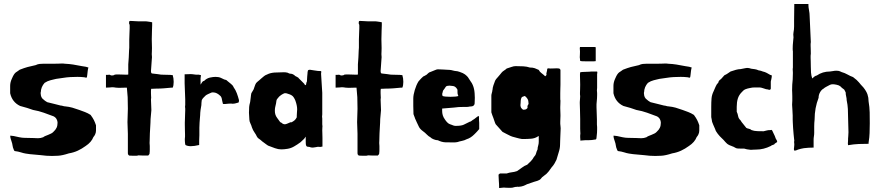

<svg xmlns="http://www.w3.org/2000/svg" viewBox="-20 -712 4417 964"><path d="M249 -51Q259 -60 264 -70.5Q269 -81 269 -96Q269 -105 264 -114Q259 -123 249 -128Q225 -137 200 -146Q175 -155 146 -160Q132 -165 116.5 -170Q101 -175 81 -180Q41 -199 31 -244V-246V-248V-250V-252V-253V-263V-264V-265V-266V-268V-269V-270V-273V-274V-278V-279V-280V-281Q31 -299 40 -318Q46 -332 50.5 -338.5Q55 -345 59.5 -348.5Q64 -352 68.5 -354.5Q73 -357 79 -362Q102 -371 118.5 -375.5Q135 -380 159 -385Q169 -390 178.5 -391Q188 -392 197 -392H251Q266 -392 274.5 -392.5Q283 -393 288 -393Q293 -393 297 -393Q301 -393 306 -392Q328 -391 347 -388Q366 -385 391 -380Q415 -377 424 -373Q422 -368 420.5 -357Q419 -346 418 -335Q418 -333 417.5 -331.5Q417 -330 417 -328Q417 -324 414 -322H412Q412 -322 404 -324Q387 -326 369 -326Q351 -326 333 -325Q315 -324 297 -321Q279 -318 262 -316Q254 -314 247 -312.5Q240 -311 233 -309Q225 -307 218.5 -304Q212 -301 204 -296Q195 -286 190 -274Q185 -261 185 -250Q184 -249 184 -244Q184 -240 185.5 -232Q187 -224 193 -217Q207 -204 217 -199Q236 -194 253.5 -190Q271 -186 285 -182Q290 -182 296 -180Q302 -178 307 -178Q327 -176 343 -171.5Q359 -167 378 -160Q392 -155 406.5 -149.5Q421 -144 435 -135Q446 -120 451.5 -109Q457 -98 462 -83V-57Q462 -47 458 -38Q454 -29 449 -24Q439 2 410 21Q391 35 370.5 44.5Q350 54 326 58Q292 69 271 70Q250 71 241 71Q227 71 213 70Q199 69 185 67L130 62Q121 61 109 59Q97 57 85 53Q68 48 60.5 47.5Q53 47 52 45Q51 43 50 41.5Q49 40 49 39Q44 28 43 18.5Q42 9 37 -5L34 -14V-15V-16H33V-17V-18V-19V-20H32V-21V-22V-25Q32 -27 31.5 -27.5Q31 -28 31 -29Q31 -30 32 -31Q37 -31 40.5 -30Q44 -29 49 -29Q61 -26 76.5 -23Q92 -20 101 -20Q110 -20 121 -19.5Q132 -19 146 -19Q158 -18 171 -18Q184 -18 197 -23Q200 -26 207 -29Q214 -32 222 -35Q230 -38 237.5 -42Q245 -46 249 -51Z M732 -25Q732 -14 731.5 -6Q731 2 731 6Q731 16 732 21V22V23V29V30V31V32V33V36V39Q732 52 731 56V58Q731 61 728.5 64Q726 67 724 69H698Q693 69 686.5 68.5Q680 68 675 68Q669 70 664 70H657H656H655H652H651H650Q642 70 635.5 69.5Q629 69 628 69Q623 64 622.5 62.5Q622 61 622 56V-40L620 -99L622 -166L621 -224L617 -272Q605 -272 593.5 -271.5Q582 -271 578 -271Q566 -271 562 -272Q557 -273 552 -273.5Q547 -274 543 -274Q539 -274 532.5 -273Q526 -272 512 -272V-336H518Q523 -336 525.5 -336.5Q528 -337 529 -337Q531 -337 532 -336Q537 -333 542 -333Q544 -333 549.5 -334Q555 -335 555 -337Q560 -338 563.5 -338Q567 -338 569 -338H573H575H576H577H579H580Q588 -338 598.5 -337.5Q609 -337 613 -337Q622 -337 624 -338V-340V-341V-342V-344V-351V-352V-353V-354V-355V-356V-358V-366V-367V-368V-369V-370V-372V-373V-374V-383V-384V-385V-386V-387V-388V-389Q626 -408 626.5 -423.5Q627 -439 628 -459Q629 -466 629 -472.5Q629 -479 629 -486V-487V-501V-502V-508V-510V-511V-513Q629 -527 630 -543.5Q631 -560 631 -570V-584Q631 -589 629.5 -590.5Q628 -592 628 -597Q628 -602 629 -604.5Q630 -607 635 -607Q644 -607 654 -606Q664 -605 673 -605H688H691H692H693H694H697H698H699H700H701Q707 -605 712 -605Q717 -605 721 -604Q729 -603 734.5 -602Q740 -601 744 -600V-599V-598V-597V-596V-594V-593V-590V-589V-588V-587V-585Q744 -578 743.5 -571Q743 -564 743 -558Q742 -533 742 -514.5Q742 -496 743 -471Q743 -460 742.5 -452Q742 -444 742 -440Q742 -430 743 -425Q743 -422 742 -412Q741 -402 740.5 -390.5Q740 -379 739 -369Q738 -359 738 -356Q738 -343 744 -343Q749 -343 757 -341.5Q765 -340 770 -340Q775 -340 780.5 -338.5Q786 -337 796 -337Q805 -337 814.5 -336.5Q824 -336 835 -336Q837 -336 839 -335.5Q841 -335 843 -335H847Q852 -320 852 -301Q852 -282 847 -272H841Q821 -270 802 -268.5Q783 -267 763 -267Q758 -267 751 -266.5Q744 -266 739 -266Q739 -264 738.5 -261.5Q738 -259 738 -257V-244Q738 -235 738.5 -230Q739 -225 739 -222Q739 -215 738 -212L740 -159L736 -114Q736 -109 735.5 -96.5Q735 -84 734 -69.5Q733 -55 732.5 -42.5Q732 -30 732 -25Z M909 -128Q909 -135 909.5 -144.5Q910 -154 910 -158Q910 -163 910 -167Q910 -171 909 -176Q910 -181 910 -185Q910 -189 910 -194V-195V-203V-204V-207V-208V-213L907 -294V-339Q918 -339 925 -339.5Q932 -340 935 -340Q940 -340 945.5 -339.5Q951 -339 957 -338Q960 -337 965 -337H979Q987 -335 986 -335V-336Q987 -336 989 -334Q989 -329 988 -326.5Q987 -324 987 -319V-287Q991 -292 992.5 -295.5Q994 -299 999 -304L1005 -306Q1018 -319 1034 -322.5Q1050 -326 1062 -326Q1071 -326 1075 -325Q1079 -325 1088 -321.5Q1097 -318 1106 -313Q1115 -311 1118 -309L1121 -306Q1131 -297 1140 -290.5Q1149 -284 1153 -274Q1163 -260 1169 -244Q1175 -228 1180 -209Q1180 -204 1179 -200Q1178 -196 1173 -196Q1158 -191 1148 -191Q1147 -191 1145 -191.5Q1143 -192 1140 -192Q1135 -192 1127.5 -191.5Q1120 -191 1112 -190H1101Q1099 -191 1098.5 -193Q1098 -195 1098 -196Q1097 -202 1095.5 -206.5Q1094 -211 1094 -214Q1094 -216 1093 -219Q1092 -222 1091 -224Q1089 -228 1088 -229Q1069 -248 1051 -248H1050H1049H1048H1047H1046Q1043 -248 1039 -246Q1034 -244 1024.5 -239.5Q1015 -235 1012 -232L1002 -222Q996 -216 993 -209Q992 -205 991.5 -195.5Q991 -186 991 -184Q989 -175 987 -160Q985 -145 985 -134Q985 -127 983.5 -116Q982 -105 982 -96Q982 -89 981.5 -83Q981 -77 981 -71V-33Q981 -27 980.5 -20Q980 -13 980 -6V16Q955 22 938 22Q922 22 911 16Q909 9 908.5 1Q908 -7 908 -10V-14Q909 -20 909 -26Q909 -32 909 -38Q909 -44 908.5 -56Q908 -68 908 -87V-97Q908 -103 908.5 -111Q909 -119 909 -128Z M1489 2Q1479 9 1472.5 13.5Q1466 18 1457 23Q1442 32 1424.5 35Q1407 38 1392 38Q1377 38 1360.5 32Q1344 26 1331 21Q1327 20 1323.5 17.5Q1320 15 1317 13Q1311 8 1303.5 3Q1296 -2 1291 -7Q1288 -9 1285.5 -11.5Q1283 -14 1279 -16Q1274 -19 1270 -26Q1265 -37 1257.5 -47.5Q1250 -58 1245 -72Q1242 -83 1237 -93Q1232 -103 1232 -112Q1232 -117 1231 -129Q1230 -141 1230 -146Q1230 -155 1230.5 -160Q1231 -165 1231 -175Q1231 -180 1232.5 -185.5Q1234 -191 1236 -200Q1238 -211 1239 -223.5Q1240 -236 1242 -244Q1249 -257 1251.5 -260Q1254 -263 1256 -271Q1258 -277 1261.5 -286.5Q1265 -296 1272 -301Q1275 -303 1281 -308.5Q1287 -314 1293.5 -319.5Q1300 -325 1305.5 -329.5Q1311 -334 1312 -334L1330 -342Q1347 -348 1367 -348L1398 -349H1399H1400H1403H1404H1405H1406H1407H1408H1409Q1417 -349 1418 -348Q1423 -348 1428 -345Q1433 -342 1438 -342Q1451 -342 1463 -330Q1472 -326 1479 -321V-320L1481 -318L1483 -316L1485 -314L1487 -312L1489 -310L1491 -308L1493 -306L1495 -304L1497 -302L1498 -301L1499 -300L1500 -299L1502 -297L1506 -293L1508 -291Q1508 -287 1512 -286Q1513 -285 1513.5 -285Q1514 -285 1515 -284Q1517 -286 1517.5 -292Q1518 -298 1521 -303Q1522 -317 1522.5 -328.5Q1523 -340 1524 -344V-347Q1524 -351 1525.5 -356Q1527 -361 1530 -361H1532Q1533 -362 1535 -362Q1538 -362 1557.5 -358.5Q1577 -355 1592 -355Q1593 -355 1593 -350Q1593 -345 1592 -342L1598 -246V-138Q1598 -135 1597.5 -132Q1597 -129 1597 -126Q1598 -121 1598 -117Q1598 -113 1598 -108V-98V-97V-94V-92V-90V-88Q1599 -85 1599 -78Q1599 -76 1598.5 -71Q1598 -66 1598 -58Q1598 -52 1598.5 -41.5Q1599 -31 1599 -20V-18V-17V-10V-8V-7V-6V-5V-4V-3V-2V0V1V4V10V12V13V14V15V16V18V19V24L1592 25Q1590 26 1587 26Q1586 26 1585 25.5Q1584 25 1576 25Q1574 25 1565 27Q1556 29 1551 29Q1548 29 1543.5 28.5Q1539 28 1535 26Q1530 26 1528 25Q1526 24 1521 24Q1516 20 1515.5 12Q1515 4 1515 -1V-26L1507 -15ZM1470 -130Q1470 -136 1471 -148Q1472 -160 1472 -163Q1472 -182 1463 -207Q1460 -215 1454 -224Q1448 -233 1435 -238Q1428 -240 1423 -242Q1418 -244 1413 -244H1409Q1402 -242 1391.5 -235Q1381 -228 1374 -218Q1369 -213 1368 -207Q1367 -201 1366 -193Q1363 -180 1361.5 -173Q1360 -166 1360 -155Q1360 -135 1371.5 -120Q1383 -105 1386 -100Q1389 -97 1391.5 -96.5Q1394 -96 1399 -91Q1405 -88 1410 -88Q1417 -88 1438 -98H1444Q1453 -103 1459 -108Q1465 -113 1470 -123Z M1885 -25Q1885 -14 1884.5 -6Q1884 2 1884 6Q1884 16 1885 21V22V23V29V30V31V32V33V36V39Q1885 52 1884 56V58Q1884 61 1881.5 64Q1879 67 1877 69H1851Q1846 69 1839.5 68.5Q1833 68 1828 68Q1822 70 1817 70H1810H1809H1808H1805H1804H1803Q1795 70 1788.5 69.5Q1782 69 1781 69Q1776 64 1775.5 62.5Q1775 61 1775 56V-40L1773 -99L1775 -166L1774 -224L1770 -272Q1758 -272 1746.5 -271.5Q1735 -271 1731 -271Q1719 -271 1715 -272Q1710 -273 1705 -273.5Q1700 -274 1696 -274Q1692 -274 1685.5 -273Q1679 -272 1665 -272V-336H1671Q1676 -336 1678.5 -336.5Q1681 -337 1682 -337Q1684 -337 1685 -336Q1690 -333 1695 -333Q1697 -333 1702.5 -334Q1708 -335 1708 -337Q1713 -338 1716.5 -338Q1720 -338 1722 -338H1726H1728H1729H1730H1732H1733Q1741 -338 1751.5 -337.5Q1762 -337 1766 -337Q1775 -337 1777 -338V-340V-341V-342V-344V-351V-352V-353V-354V-355V-356V-358V-366V-367V-368V-369V-370V-372V-373V-374V-383V-384V-385V-386V-387V-388V-389Q1779 -408 1779.5 -423.5Q1780 -439 1781 -459Q1782 -466 1782 -472.5Q1782 -479 1782 -486V-487V-501V-502V-508V-510V-511V-513Q1782 -527 1783 -543.5Q1784 -560 1784 -570V-584Q1784 -589 1782.5 -590.5Q1781 -592 1781 -597Q1781 -602 1782 -604.5Q1783 -607 1788 -607Q1797 -607 1807 -606Q1817 -605 1826 -605H1841H1844H1845H1846H1847H1850H1851H1852H1853H1854Q1860 -605 1865 -605Q1870 -605 1874 -604Q1882 -603 1887.5 -602Q1893 -601 1897 -600V-599V-598V-597V-596V-594V-593V-590V-589V-588V-587V-585Q1897 -578 1896.5 -571Q1896 -564 1896 -558Q1895 -533 1895 -514.5Q1895 -496 1896 -471Q1896 -460 1895.5 -452Q1895 -444 1895 -440Q1895 -430 1896 -425Q1896 -422 1895 -412Q1894 -402 1893.5 -390.5Q1893 -379 1892 -369Q1891 -359 1891 -356Q1891 -343 1897 -343Q1902 -343 1910 -341.5Q1918 -340 1923 -340Q1928 -340 1933.5 -338.5Q1939 -337 1949 -337Q1958 -337 1967.5 -336.5Q1977 -336 1988 -336Q1990 -336 1992 -335.5Q1994 -335 1996 -335H2000Q2005 -320 2005 -301Q2005 -282 2000 -272H1994Q1974 -270 1955 -268.5Q1936 -267 1916 -267Q1911 -267 1904 -266.5Q1897 -266 1892 -266Q1892 -264 1891.5 -261.5Q1891 -259 1891 -257V-244Q1891 -235 1891.5 -230Q1892 -225 1892 -222Q1892 -215 1891 -212L1893 -159L1889 -114Q1889 -109 1888.5 -96.5Q1888 -84 1887 -69.5Q1886 -55 1885.5 -42.5Q1885 -30 1885 -25Z M2363 -192Q2363 -187 2358 -182Q2355 -179 2349 -178Q2343 -177 2338 -177Q2334 -176 2330 -175.5Q2326 -175 2321 -175H2319H2318H2312H2311H2310H2309H2308H2307H2306H2305H2304Q2290 -175 2283 -174.5Q2276 -174 2260 -172L2200 -167V-155Q2200 -144 2203 -133.5Q2206 -123 2214 -112Q2219 -104 2226 -97Q2233 -90 2240 -88Q2243 -87 2246 -86Q2249 -85 2251 -84Q2260 -80 2266 -80H2269Q2296 -80 2308.5 -86Q2321 -92 2339 -101Q2343 -101 2347.5 -105Q2352 -109 2354 -110Q2359 -112 2368.5 -120Q2378 -128 2383 -130Q2385 -128 2385 -122V-109Q2385 -100 2386 -95V-64Q2378 -55 2376.5 -53Q2375 -51 2370 -46L2361 -37Q2343 -19 2323 -13Q2312 -7 2299 -4.5Q2286 -2 2278 1Q2273 2 2269 2.5Q2265 3 2261 3H2253Q2234 3 2216 2.5Q2198 2 2178 -8H2176Q2169 -8 2157.5 -12.5Q2146 -17 2142 -22Q2131 -28 2122.5 -37Q2114 -46 2104 -53Q2090 -63 2084 -74Q2078 -85 2073 -97Q2071 -102 2068.5 -107Q2066 -112 2064 -117L2061 -126Q2060 -127 2060 -128Q2060 -129 2059 -130V-131Q2058 -133 2057.5 -135Q2057 -137 2056 -139Q2056 -150 2055.5 -160Q2055 -170 2055 -180V-217Q2055 -235 2062.5 -260Q2070 -285 2081 -303Q2083 -306 2088 -311Q2091 -315 2095.5 -319Q2100 -323 2105 -328Q2108 -329 2111.5 -331Q2115 -333 2122 -337Q2125 -339 2129.5 -344Q2134 -349 2142 -351Q2153 -355 2163 -359.5Q2173 -364 2178 -364Q2185 -364 2203.5 -363Q2222 -362 2239 -361Q2248 -360 2254 -358Q2260 -356 2263 -356Q2278 -355 2288 -351Q2306 -345 2314.5 -338.5Q2323 -332 2329 -325Q2333 -320 2336.5 -313.5Q2340 -307 2344 -302Q2349 -296 2353.5 -285.5Q2358 -275 2360 -265Q2362 -257 2363 -244Q2364 -231 2364 -221Q2364 -211 2363.5 -206Q2363 -201 2363 -192ZM2277 -251V-253V-254V-255V-256V-257V-258Q2277 -263 2275 -265Q2267 -278 2255.5 -280Q2244 -282 2237 -282Q2230 -282 2227 -281Q2220 -280 2218 -276Q2218 -275 2217 -275Q2216 -274 2216 -273V-272Q2215 -271 2214 -271V-270Q2213 -269 2213 -268.5Q2213 -268 2212 -267Q2210 -265 2209 -263Q2208 -261 2206 -259Q2204 -257 2203.5 -253.5Q2203 -250 2202 -247Q2200 -242 2200 -240Q2200 -238 2202 -230Q2207 -228 2218 -227Q2229 -226 2241.5 -226Q2254 -226 2265.5 -227Q2277 -228 2281 -230V-231Q2281 -232 2279 -236Q2277 -240 2277 -250Z M2454 -271Q2454 -273 2457.5 -284Q2461 -295 2462 -296Q2464 -301 2465 -304.5Q2466 -308 2471 -315Q2475 -320 2481.5 -327Q2488 -334 2490 -337Q2496 -345 2499 -348Q2503 -353 2511 -358Q2519 -363 2524 -368Q2538 -372 2548.5 -376Q2559 -380 2569 -380Q2589 -380 2607.5 -379Q2626 -378 2640 -373Q2655 -373 2665 -369.5Q2675 -366 2685 -361Q2690 -351 2698 -345.5Q2706 -340 2711 -335L2717 -329Q2724 -333 2724 -339Q2724 -340 2723.5 -340.5Q2723 -341 2723 -342Q2723 -345 2725 -351Q2727 -357 2727 -361.5Q2727 -366 2729 -368Q2730 -369 2733 -369Q2735 -369 2737.5 -368.5Q2740 -368 2744 -368Q2753 -368 2762.5 -368.5Q2772 -369 2776 -369Q2785 -369 2788 -368Q2790 -367 2792 -364.5Q2794 -362 2794 -361V-354V-286Q2794 -281 2793.5 -269Q2793 -257 2793 -244V-240V-239V-230V-229V-228V-226V-225V-224V-223V-221V-219Q2793 -208 2794 -207Q2794 -197 2793.5 -188Q2793 -179 2793 -175V-168L2794 -136V-129Q2794 -123 2793.5 -115.5Q2793 -108 2793 -100Q2793 -95 2793 -90Q2793 -85 2794 -80Q2795 -77 2795 -68Q2795 -66 2794.5 -55Q2794 -44 2793.5 -30.5Q2793 -17 2792.5 -4.5Q2792 8 2792 13Q2792 32 2785.5 51.5Q2779 71 2774 90Q2769 100 2764 109Q2759 118 2749 129Q2745 134 2740 141.5Q2735 149 2730 154Q2725 161 2712.5 169.5Q2700 178 2695 186Q2690 192 2678 196Q2666 200 2661 201L2626 213Q2617 218 2607.5 221.5Q2598 225 2584 226Q2582 226 2580 226Q2580 225 2579 225Q2577 225 2576 226Q2566 226 2559.5 228.5Q2553 231 2543 231H2537Q2523 231 2520 230.5Q2517 230 2514 230Q2511 230 2506.5 230Q2502 230 2497 231Q2496 231 2492.5 231.5Q2489 232 2488 232Q2486 232 2486 231Q2486 212 2484.5 196Q2483 180 2483 165L2490 159H2524Q2538 154 2549.5 153Q2561 152 2576 147Q2590 138 2601.5 129Q2613 120 2627 115Q2637 106 2646 96.5Q2655 87 2660 77Q2669 68 2671.5 58Q2674 48 2679 38Q2679 29 2682 19.5Q2685 10 2685 0V-26Q2685 -29 2684 -29Q2683 -29 2682 -28Q2681 -27 2680.5 -27Q2680 -27 2679 -26Q2665 -17 2646 -15.5Q2627 -14 2608 -14H2601Q2588 -16 2574 -20Q2561 -23 2552 -26Q2543 -29 2532 -35Q2529 -37 2523 -39.5Q2517 -42 2503 -50L2469 -88Q2466 -93 2463.5 -101Q2461 -109 2457 -120Q2455 -126 2452 -133Q2449 -140 2447 -148V-232Q2447 -237 2449.5 -245.5Q2452 -254 2452 -258Q2452 -261 2453 -262Q2453 -264 2453.5 -266Q2454 -268 2454 -271ZM2608 -161Q2613 -161 2617.5 -162Q2622 -163 2627 -168Q2629 -172 2629 -175Q2629 -176 2628.5 -176.5Q2628 -177 2628 -178Q2628 -181 2630 -183Q2634 -190 2634 -192Q2634 -193 2633.5 -194Q2633 -195 2633 -200Q2633 -213 2621 -225Q2616 -230 2614 -230Q2612 -230 2601 -225Q2594 -218 2594 -196Q2594 -194 2593.5 -190Q2593 -186 2593 -184Q2593 -180 2595 -174Q2595 -172 2600 -166.5Q2605 -161 2608 -161Z M2892 -417Q2891 -419 2891 -426Q2891 -429 2891.5 -435.5Q2892 -442 2892 -453Q2892 -458 2891.5 -462Q2891 -466 2891 -470Q2891 -472 2891.5 -473Q2892 -474 2892 -476H2964Q2969 -476 2970 -475.5Q2971 -475 2971 -470V-405Q2967 -404 2953 -404H2951H2940H2939H2935H2934H2933H2932H2931H2930H2928H2927Q2914 -404 2903.5 -404.5Q2893 -405 2893 -407Q2892 -409 2892 -417ZM2977 -87Q2978 -80 2978 -74Q2978 -68 2978 -62Q2978 -56 2977.5 -45.5Q2977 -35 2975 -21Q2975 -15 2972 -12Q2962 -10 2951.5 -9Q2941 -8 2934 -8H2925H2918Q2912 -8 2905 -7Q2898 -6 2894 -6Q2894 -12 2893.5 -16Q2893 -20 2893 -23V-31Q2894 -34 2894 -42Q2894 -45 2893.5 -51Q2893 -57 2893 -65V-114Q2892 -137 2892 -161Q2892 -185 2891 -193V-200Q2891 -206 2892 -213Q2893 -220 2893 -229Q2892 -234 2892 -238.5Q2892 -243 2892 -248Q2892 -253 2892.5 -262.5Q2893 -272 2893 -286Q2893 -298 2892.5 -311Q2892 -324 2892 -330Q2892 -335 2892 -340Q2892 -345 2893 -349Q2901 -351 2913 -351Q2925 -351 2939 -352Q2944 -353 2950 -353Q2956 -353 2961 -353H2971H2972H2973H2974H2975H2976H2977Q2979 -353 2979 -349V-346Q2978 -342 2978 -340V-317V-284Q2978 -277 2978 -271Q2978 -265 2977 -258Q2978 -251 2978 -245Q2978 -239 2978 -234Q2978 -228 2977.5 -218.5Q2977 -209 2975 -189V-183V-182V-180V-179V-177V-176V-175V-174V-173Q2975 -160 2976 -143.5Q2977 -127 2977 -112V-110V-96V-95V-91V-89V-88Z M3278 -51Q3288 -60 3293 -70.5Q3298 -81 3298 -96Q3298 -105 3293 -114Q3288 -123 3278 -128Q3254 -137 3229 -146Q3204 -155 3175 -160Q3161 -165 3145.5 -170Q3130 -175 3110 -180Q3070 -199 3060 -244V-246V-248V-250V-252V-253V-263V-264V-265V-266V-268V-269V-270V-273V-274V-278V-279V-280V-281Q3060 -299 3069 -318Q3075 -332 3079.5 -338.5Q3084 -345 3088.5 -348.5Q3093 -352 3097.5 -354.5Q3102 -357 3108 -362Q3131 -371 3147.5 -375.5Q3164 -380 3188 -385Q3198 -390 3207.5 -391Q3217 -392 3226 -392H3280Q3295 -392 3303.5 -392.5Q3312 -393 3317 -393Q3322 -393 3326 -393Q3330 -393 3335 -392Q3357 -391 3376 -388Q3395 -385 3420 -380Q3444 -377 3453 -373Q3451 -368 3449.5 -357Q3448 -346 3447 -335Q3447 -333 3446.5 -331.5Q3446 -330 3446 -328Q3446 -324 3443 -322H3441Q3441 -322 3433 -324Q3416 -326 3398 -326Q3380 -326 3362 -325Q3344 -324 3326 -321Q3308 -318 3291 -316Q3283 -314 3276 -312.5Q3269 -311 3262 -309Q3254 -307 3247.5 -304Q3241 -301 3233 -296Q3224 -286 3219 -274Q3214 -261 3214 -250Q3213 -249 3213 -244Q3213 -240 3214.5 -232Q3216 -224 3222 -217Q3236 -204 3246 -199Q3265 -194 3282.5 -190Q3300 -186 3314 -182Q3319 -182 3325 -180Q3331 -178 3336 -178Q3356 -176 3372 -171.5Q3388 -167 3407 -160Q3421 -155 3435.5 -149.5Q3450 -144 3464 -135Q3475 -120 3480.5 -109Q3486 -98 3491 -83V-57Q3491 -47 3487 -38Q3483 -29 3478 -24Q3468 2 3439 21Q3420 35 3399.5 44.5Q3379 54 3355 58Q3321 69 3300 70Q3279 71 3270 71Q3256 71 3242 70Q3228 69 3214 67L3159 62Q3150 61 3138 59Q3126 57 3114 53Q3097 48 3089.5 47.5Q3082 47 3081 45Q3080 43 3079 41.5Q3078 40 3078 39Q3073 28 3072 18.5Q3071 9 3066 -5L3063 -14V-15V-16H3062V-17V-18V-19V-20H3061V-21V-22V-25Q3061 -27 3060.5 -27.5Q3060 -28 3060 -29Q3060 -30 3061 -31Q3066 -31 3069.5 -30Q3073 -29 3078 -29Q3090 -26 3105.5 -23Q3121 -20 3130 -20Q3139 -20 3150 -19.5Q3161 -19 3175 -19Q3187 -18 3200 -18Q3213 -18 3226 -23Q3229 -26 3236 -29Q3243 -32 3251 -35Q3259 -38 3266.5 -42Q3274 -46 3278 -51Z M3745 -270Q3733 -268 3723 -264Q3713 -260 3704 -249Q3690 -235 3684.5 -217Q3679 -199 3679 -176V-151Q3684 -141 3686 -129Q3688 -117 3698 -108Q3703 -99 3711 -90Q3719 -81 3727 -70Q3732 -67 3740 -65.5Q3748 -64 3753 -59Q3766 -54 3783 -53.5Q3800 -53 3814 -53Q3821 -54 3828 -56.5Q3835 -59 3850 -59Q3851 -60 3853 -60Q3857 -60 3864 -42Q3867 -37 3870 -29.5Q3873 -22 3875 -16Q3877 -12 3879.5 -8.5Q3882 -5 3882 1Q3880 2 3877 4.5Q3874 7 3870 9Q3868 14 3861 15.5Q3854 17 3850 21Q3814 39 3777 39Q3768 39 3762.5 39.5Q3757 40 3754 40Q3751 40 3747.5 40Q3744 40 3740 39Q3733 39 3716 34H3708H3707H3706H3705H3703H3698Q3684 34 3680 33Q3675 32 3670.5 29Q3666 26 3661 24Q3660 24 3659 23H3657Q3656 22 3655 22Q3654 22 3653 21Q3652 20 3651 20Q3650 20 3649 19H3647Q3646 18 3645 18Q3644 17 3643 17Q3642 16 3641 16Q3630 11 3621.5 0.5Q3613 -10 3603 -19Q3594 -27 3583.5 -40.5Q3573 -54 3571 -63Q3567 -74 3560.5 -87Q3554 -100 3553 -114Q3551 -122 3551 -124V-125V-128V-129V-130V-131V-132V-176Q3551 -199 3552.5 -217.5Q3554 -236 3563 -254Q3568 -264 3572.5 -276Q3577 -288 3587 -298Q3587 -303 3591 -307.5Q3595 -312 3600 -315L3617 -334Q3628 -339 3634 -343.5Q3640 -348 3648 -353Q3662 -358 3675 -361.5Q3688 -365 3698 -365Q3714 -368 3721 -369.5Q3728 -371 3731 -371Q3741 -371 3752 -367Q3761 -366 3770.5 -364.5Q3780 -363 3788 -359Q3790 -358 3793 -358H3794Q3800 -357 3810 -353Q3820 -351 3829.5 -346Q3839 -341 3847 -336L3854 -334Q3855 -334 3855 -331Q3855 -329 3854.5 -324Q3854 -319 3852 -311Q3850 -305 3850 -301V-294V-293V-292V-291V-290V-289V-288V-287V-267Q3850 -265 3847 -262Q3846 -261 3845 -261Q3840 -261 3836 -262.5Q3832 -264 3827 -264Q3820 -266 3810 -269.5Q3800 -273 3793 -273H3792H3780H3779H3778H3776H3774H3773H3772H3771H3770H3769Q3757 -273 3745 -270Z M3967 -14Q3966 -23 3964.5 -38.5Q3963 -54 3962 -69.5Q3961 -85 3960.5 -97.5Q3960 -110 3960 -112V-118V-119V-123V-124V-125V-126V-127V-128V-130V-132Q3960 -145 3958.5 -161.5Q3957 -178 3957 -186Q3958 -197 3958 -207Q3958 -217 3958 -228Q3958 -239 3957.5 -247Q3957 -255 3957 -259Q3957 -288 3960 -313Q3960 -318 3960.5 -329.5Q3961 -341 3961 -346Q3961 -351 3960.5 -356.5Q3960 -362 3960 -365Q3960 -371 3961 -373V-387V-388V-389V-390V-393V-413V-414V-415V-416V-418V-436V-437V-438V-439V-441V-453V-454V-455Q3960 -457 3960 -468Q3960 -473 3960.5 -485.5Q3961 -498 3963 -514Q3964 -517 3964 -524Q3964 -527 3963.5 -531.5Q3963 -536 3963 -539Q3963 -546 3964 -549Q3967 -564 3967 -579V-583V-584V-600V-603V-607V-609V-610Q3967 -631 3967.5 -651Q3968 -671 3968 -692H4039V-686Q4039 -676 4042 -660.5Q4045 -645 4045 -633L4051 -501Q4050 -496 4050 -491.5Q4050 -487 4050 -482Q4050 -477 4050.5 -467.5Q4051 -458 4051 -443Q4050 -438 4050 -432Q4050 -426 4050 -421Q4050 -416 4050.5 -405Q4051 -394 4051 -377Q4051 -362 4052 -347.5Q4053 -333 4058 -318Q4063 -323 4069 -327.5Q4075 -332 4081 -333Q4110 -353 4147 -353Q4152 -353 4161 -355Q4170 -357 4180 -357Q4185 -357 4190.5 -356Q4196 -355 4206 -350Q4221 -346 4235 -338Q4249 -330 4263 -325Q4274 -317 4281 -310.5Q4288 -304 4293 -298V-297H4294L4295 -296V-295H4296V-294H4297V-293L4298 -292L4299 -291V-290H4300V-289H4301V-288L4302 -287H4303V-286Q4306 -282 4315 -273Q4330 -254 4335.5 -238Q4341 -222 4341 -203Q4346 -174 4346.5 -148Q4347 -122 4347 -93Q4347 -68 4346 -44Q4345 -20 4342 -3Q4341 2 4341 4.5Q4341 7 4341 9V10Q4316 10 4291.5 11Q4267 12 4238 17Q4237 14 4237 8Q4237 6 4237.5 0.5Q4238 -5 4238 -10V-16Q4238 -21 4239 -28.5Q4240 -36 4240 -48Q4240 -66 4239 -87Q4238 -108 4238 -125Q4238 -145 4237 -165Q4236 -185 4231 -209Q4231 -218 4228.5 -228Q4226 -238 4226 -248Q4223 -253 4221 -258Q4219 -263 4215 -265Q4207 -270 4200 -278Q4193 -284 4180.5 -286.5Q4168 -289 4162 -289Q4153 -289 4147 -286Q4138 -281 4129 -276.5Q4120 -272 4115 -267Q4105 -262 4097.5 -249Q4090 -236 4090 -221Q4070 -170 4070 -112Q4069 -103 4068.5 -94.5Q4068 -86 4068 -78V-61V-60V-59V-58V-55V-54V-49V-48V-46V-45Q4068 -36 4066.5 -27.5Q4065 -19 4065 -10V29Q4040 29 4016 32Q4008 33 4001 35Q3994 37 3987 39Q3982 41 3978.5 42.5Q3975 44 3971 44H3968Q3966 40 3966 36Q3966 33 3967 27.5Q3968 22 3968 16V11Q3967 8 3967 1Q3967 -1 3967.5 -3Q3968 -5 3968 -7Q3968 -12 3967 -14Z"/></svg>

Font: Kirang Haerang sl
Style: Regular
Weight: 400
Version: Version 1.00